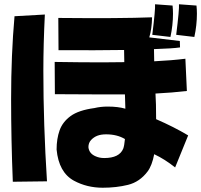

<svg xmlns="http://www.w3.org/2000/svg" viewBox="-20 -821 942 899"><path d="M468 -81Q539 -81 557 -125Q562 -138 565 -170Q528 -192 477 -192Q453 -192 436 -185.5Q419 -179 406.5 -165.5Q394 -152 394 -132Q397 -102 428 -89Q446 -81 468 -81ZM40 30Q32 -166 32 -358Q32 -565 48 -745L190 -753Q183 -613 183 -489Q183 -238 200 28ZM822 -629 823 -599Q791 -594 701 -591L702 -534Q784 -538 848 -546L855 -395Q787 -387 708 -383Q711 -340 711 -263Q794 -227 861 -187L800 -37Q751 -76 702 -99Q692 -46 671 -18Q634 31 579.5 44.5Q525 58 461 58Q387 58 326 25Q255 -14 245 -121Q245 -171 259 -210.5Q273 -250 310.5 -277.5Q348 -305 422 -315Q451 -322 484 -322Q533 -322 567 -312L565 -379H440Q347 -379 237 -380L236 -531Q358 -529 459 -529L562 -530L561 -587Q437 -585 254 -586L253 -737Q542 -734 692 -740Q691 -686 679 -646ZM706 -801 788 -795Q790 -776 790 -757Q790 -703 778 -648L693 -658Q708 -778 706 -801ZM818 -801 900 -795Q902 -776 902 -757Q902 -703 890 -648L805 -658Q820 -778 818 -801Z"/></svg>

Font: KN Bobohei
Style: Bold
Weight: 700
Designer: Kingnam Type Foundry
Version: Version 1.710;March 18, 2023